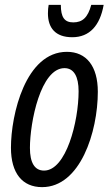

<svg xmlns="http://www.w3.org/2000/svg" viewBox="-20 -759 447 789"><path d="M277 -606C348 -606 391 -654 406 -739H355C341 -687 319 -667 281 -667C245 -667 230 -688 230 -739H180C178 -729 177 -717 177 -704C177 -645 207 -606 277 -606ZM153 10C310 10 382 -217 382 -382C382 -487 335 -546 255 -546C85 -546 25 -288 25 -152C25 -47 72 10 153 10ZM161 -58C122 -58 103 -91 103 -151C103 -257 147 -479 245 -479C284 -479 303 -444 303 -384C303 -260 252 -58 161 -58Z"/></svg>

Font: Noto Sans ExtraCondensed
Style: Italic
Weight: 400
Width: 2
Italic angle: -12°
Designer: Monotype Design Team
Foundry: Monotype Imaging Inc.
Version: Version 2.013